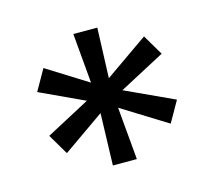

<svg xmlns="http://www.w3.org/2000/svg" viewBox="-71 -795 664 596"><g transform="rotate(-15 261.5 -497.0)"><path d="M420 -646 459 -580 312 -502 468 -430 430 -363 285 -453 300 -284H223L228 -451L95 -358L56 -424L197 -499L55 -565L93 -632L224 -550L210 -710H287L281 -549Z"/></g></svg>

Font: Bahiana
Style: Regular
Weight: 400
Designer: Pablo Cosgaya & Dani Raskovsky
Foundry: Pablo Cosgaya & Dani Raskovsky
Version: Version 1.005